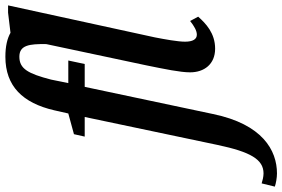

<svg xmlns="http://www.w3.org/2000/svg" viewBox="-310 -622 1050 714"><g transform="rotate(-90 215.0 -265.0)"><path d="M-73 240C13 240 110 186 148 2L249 -475H334L347 -536H263L276 -600C298 -685 316 -718 361 -718C404 -718 409 -681 408 -618L329 -246C315 -177 303 -120 303 -83C303 -31 333 10 391 10C449 10 485 -25 510 -53L494 -83C475 -68 458 -58 443 -58C426 -58 417 -73 417 -102C417 -129 426 -178 433 -214L552 -760H525L450 -751C429 -763 400 -770 361 -770C251 -770 189 -705 162 -589L150 -536L73 -515L64 -475H137L33 19C7 142 -21 190 -73 190C-85 190 -101 186 -110 183L-122 232C-111 236 -89 240 -73 240Z"/></g></svg>

Font: Noto Serif Condensed Semi
Style: Italic
Weight: 600
Width: 3
Italic angle: -12°
Designer: Monotype Design Team
Foundry: Monotype Imaging Inc.
Version: Version 1.901